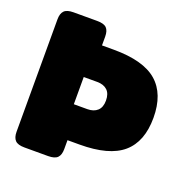

<svg xmlns="http://www.w3.org/2000/svg" viewBox="-123 -794 881 908"><g transform="rotate(20 318.0 -340.0)"><path d="M35 -57V-623Q35 -652 48.5 -666Q62 -680 95 -680H214Q248 -680 261.5 -666.5Q275 -653 275 -623V-579H334Q484 -579 552.5 -519.5Q621 -460 621 -340Q621 -220 552.5 -161Q484 -102 335 -102H275V-57Q275 -28 261.5 -14Q248 0 214 0H95Q62 0 48.5 -14Q35 -28 35 -57ZM313 -272Q345 -272 363.5 -289Q382 -306 382 -340Q382 -375 363.5 -392Q345 -409 313 -409H245V-272Z"/></g></svg>

Font: Mitr
Style: Bold
Weight: 700
Designer: Thanarat Vachiruckul
Foundry: Cadson Demak
Version: Version 1.003